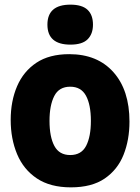

<svg xmlns="http://www.w3.org/2000/svg" viewBox="-20 -796 603 826"><path d="M285 10Q196 10 138.5 -28.5Q81 -67 53.5 -133Q26 -199 26 -280Q26 -361 53.5 -425Q81 -489 136.5 -526Q192 -563 278 -563Q399 -563 468 -485.5Q537 -408 537 -273Q537 -194 511.5 -130Q486 -66 430.5 -28Q375 10 285 10ZM282 -129Q330 -129 350.5 -168.5Q371 -208 371 -276Q371 -345 350 -384Q329 -423 282 -423Q234 -423 213.5 -383Q193 -343 193 -276Q193 -207 214 -168Q235 -129 282 -129ZM283 -604Q184 -604 184 -690Q184 -776 283 -776Q333 -776 356.5 -754Q380 -732 380 -690Q380 -650 357 -627Q334 -604 283 -604Z"/></svg>

Font: Noto Sans Mono SemiCondensed Black
Style: Regular
Weight: 900
Width: 4
Designer: Monotype Design Team
Foundry: Monotype Imaging Inc.
Version: Version 2.014; ttfautohint (v1.8.4.7-5d5b)